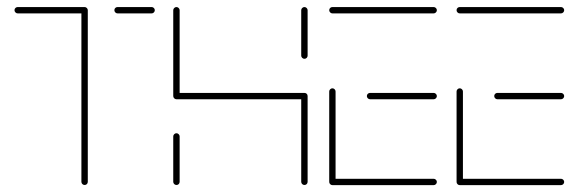

<svg xmlns="http://www.w3.org/2000/svg" viewBox="-20 -539 1689 559"><path d="M235.6 -509.3V-9.6Q235.6 -5.9 233 -3.1Q230.4 -0.4 226.3 -0.4Q222.6 -0.4 219.8 -3.1Q217 -5.9 217 -9.6V-509.3ZM22.2 -509.3Q22.2 -513.3 25 -515.9Q27.8 -518.5 31.5 -518.5H226.3Q230 -518.5 232.8 -515.7Q235.6 -513 235.6 -509.3Q235.6 -505.6 232.8 -502.8Q230 -500 226.3 -500H31.5Q27.8 -500 25 -502.8Q22.2 -505.6 22.2 -509.3ZM313 -509.3Q313 -513.3 315.7 -515.9Q318.5 -518.5 322.2 -518.5H421.5Q425.2 -518.5 428 -515.7Q430.7 -513 430.7 -509.3Q430.7 -505.6 428 -502.8Q425.2 -500 421.5 -500H322.2Q318.5 -500 315.7 -502.8Q313 -505.6 313 -509.3Z M493.7 -0.4Q490 -0.4 487.2 -3.1Q484.4 -5.9 484.4 -9.6V-141.9Q484.4 -145.6 487.2 -148.3Q490 -151.1 493.7 -151.1Q497.4 -151.1 500.2 -148.3Q503 -145.6 503 -141.9V-9.6Q503 -5.9 500.4 -3.1Q497.8 -0.4 493.7 -0.4ZM493.7 -518.5Q497.4 -518.5 500.2 -515.7Q503 -513 503 -509.3V-259.3Q503 -255.6 500.4 -252.8Q497.8 -250 493.7 -250Q490 -250 487.2 -252.8Q484.4 -255.6 484.4 -259.3V-509.3Q484.4 -513 487.2 -515.7Q490 -518.5 493.7 -518.5ZM866.3 -250H493.7V-268.5H866.3ZM866.3 -268.5Q870.4 -268.5 873 -265.9Q875.6 -263.3 875.6 -259.3V-9.6Q875.6 -5.9 873 -3.1Q870.4 -0.4 866.3 -0.4Q862.6 -0.4 859.8 -3.1Q857 -5.9 857 -9.6V-259.3Q857 -263.3 859.8 -265.9Q862.6 -268.5 866.3 -268.5ZM866.3 -367.8Q862.6 -367.8 859.8 -370.6Q857 -373.3 857 -377V-509.3Q857 -513 859.8 -515.7Q862.6 -518.5 866.3 -518.5Q870 -518.5 872.8 -515.7Q875.6 -513 875.6 -509.3V-377Q875.6 -373.3 873 -370.6Q870.4 -367.8 866.3 -367.8Z M938.5 -10.4V-272.6Q938.5 -276.3 941.3 -279.1Q944.1 -281.9 947.8 -281.9Q951.5 -281.9 954.3 -279.1Q957 -276.3 957 -272.6V-10.4ZM1251.9 -9.3Q1251.9 -5.6 1249.1 -2.8Q1246.3 0 1242.6 0H947.8Q944.1 0 941.3 -2.8Q938.5 -5.6 938.5 -9.3Q938.5 -13.3 941.3 -15.9Q944.1 -18.5 947.8 -18.5H1242.6Q1246.3 -18.5 1249.1 -15.7Q1251.9 -13 1251.9 -9.3ZM1048.1 -259.3Q1048.1 -263.3 1050.9 -265.9Q1053.7 -268.5 1057.4 -268.5H1242.6Q1246.3 -268.5 1249.1 -265.7Q1251.9 -263 1251.9 -259.3Q1251.9 -255.6 1249.1 -252.8Q1246.3 -250 1242.6 -250H1057.4Q1053.7 -250 1050.9 -252.8Q1048.1 -255.6 1048.1 -259.3ZM938.5 -509.3Q938.5 -513.3 941.3 -515.9Q944.1 -518.5 947.8 -518.5H1242.6Q1246.3 -518.5 1249.1 -515.7Q1251.9 -513 1251.9 -509.3Q1251.9 -505.6 1249.1 -502.8Q1246.3 -500 1242.6 -500H947.8Q944.1 -500 941.3 -502.8Q938.5 -505.6 938.5 -509.3Z M1309.3 -10.4V-272.6Q1309.3 -276.3 1312 -279.1Q1314.8 -281.9 1318.5 -281.9Q1322.2 -281.9 1325 -279.1Q1327.8 -276.3 1327.8 -272.6V-10.4ZM1622.6 -9.3Q1622.6 -5.6 1619.8 -2.8Q1617 0 1613.3 0H1318.5Q1314.8 0 1312 -2.8Q1309.3 -5.6 1309.3 -9.3Q1309.3 -13.3 1312 -15.9Q1314.8 -18.5 1318.5 -18.5H1613.3Q1617 -18.5 1619.8 -15.7Q1622.6 -13 1622.6 -9.3ZM1418.9 -259.3Q1418.9 -263.3 1421.7 -265.9Q1424.4 -268.5 1428.1 -268.5H1613.3Q1617 -268.5 1619.8 -265.7Q1622.6 -263 1622.6 -259.3Q1622.6 -255.6 1619.8 -252.8Q1617 -250 1613.3 -250H1428.1Q1424.4 -250 1421.7 -252.8Q1418.9 -255.6 1418.9 -259.3ZM1309.3 -509.3Q1309.3 -513.3 1312 -515.9Q1314.8 -518.5 1318.5 -518.5H1613.3Q1617 -518.5 1619.8 -515.7Q1622.6 -513 1622.6 -509.3Q1622.6 -505.6 1619.8 -502.8Q1617 -500 1613.3 -500H1318.5Q1314.8 -500 1312 -502.8Q1309.3 -505.6 1309.3 -509.3Z"/></svg>

Font: 26F Galaxy Hebrew Hairline
Style: Regular
Weight: 50
Designer: C₂₉H₂₅N₃O₅
Version: Version 1.000